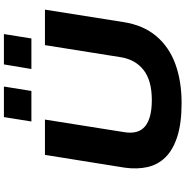

<svg xmlns="http://www.w3.org/2000/svg" viewBox="-3 -958 971 1006"><g transform="rotate(-90 483.0 -454.5)"><path d="M447 11Q341 11 271 -11.5Q201 -34 162 -74Q123 -114 111 -168.5Q99 -223 108 -287L175 -705H360L294 -289Q282 -215 325 -180Q368 -145 462 -145Q565 -145 620 -188.5Q675 -232 687 -309L750 -705H936L871 -295Q855 -190 797.5 -122Q740 -54 650.5 -21.5Q561 11 447 11ZM625 -776 649 -920H808L785 -776ZM350 -776 373 -920H533L510 -776Z"/></g></svg>

Font: Nunito Sans 7pt Expanded ExtraBold
Style: Italic
Weight: 800
Width: 7
Italic angle: -9°
Designer: Vernon Adams
Foundry: Vernon Adams
Version: Version 3.101;gftools[0.9.27]